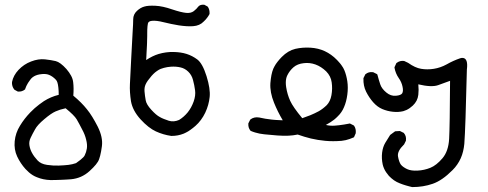

<svg xmlns="http://www.w3.org/2000/svg" viewBox="-20 -465 2040 803"><path d="M191.4 288.1Q160.6 287.1 134.8 276.4Q125.5 272.9 117.2 267.8Q108.9 262.7 101.3 256.1Q93.8 249.5 86.4 241.7Q65.4 218.3 51.8 189.5Q38.1 160.2 41.5 125.5Q44.9 90.8 63.5 61Q81.1 31.7 106.9 4.9Q115.7 -4.4 125 -12.5Q134.3 -20.5 143.8 -27.8Q153.3 -35.2 163.6 -42Q192.9 -60.5 225.6 -68.4Q225.6 -85.4 224.1 -98.6Q222.7 -111.8 220.2 -119.6Q217.8 -127.4 213.9 -131.3Q200.7 -145.5 185.1 -151.9Q170.4 -158.2 145 -153.8Q136.7 -152.3 129.6 -149.4Q122.6 -146.5 116.7 -142.1Q110.8 -137.7 106.4 -131.3Q101.1 -124.5 97.2 -118.2Q93.3 -111.8 90.3 -105.5Q87.4 -99.1 85.4 -93.3L85 -91.3L83.5 -90.3Q72.3 -81.1 56.2 -82H55.2L53.7 -82.5L41 -89.4L40 -90.3L39.6 -90.8Q36.1 -95.2 33.9 -100.1Q31.7 -105 30.8 -110.4Q29.8 -115.7 30.3 -121.6V-122.1Q35.6 -149.4 57.6 -172.9Q68.8 -184.6 81.8 -193.4Q94.7 -202.1 110.4 -208Q140.6 -219.7 168 -216.8Q194.3 -213.9 212.9 -209.5Q232.4 -204.6 257.8 -176.3Q270 -162.1 277.3 -148.4Q284.7 -134.8 286.1 -120.6Q289.1 -96.2 286.6 -64.9Q321.3 -36.1 343.3 -8.3Q355 5.9 366.2 24.2Q377.4 42.5 388.7 64.5Q411.1 109.4 406.2 146.5Q404.8 158.2 402.8 168.2Q400.9 178.2 398.9 186.3Q397 194.3 394.5 200.7Q391.1 210.9 381.1 223.1Q371.1 235.4 354.5 250.5Q337.9 265.6 318.4 274.2Q298.8 282.7 277.3 284.7Q267.1 285.6 256.3 286.1Q245.6 286.6 234.9 287.1Q224.1 287.6 213.1 287.8Q202.1 288.1 191.4 288.1ZM297.9 217.3Q308.6 210 316.4 203.6Q324.2 197.3 328.6 192.6Q333 188 334.5 184.1Q340.8 171.9 343.3 155.8Q345.7 140.1 340.3 119.1Q335.4 97.7 323.2 75.7Q311.5 52.7 300.8 34.2Q290.5 17.1 254.4 -12.2Q229.5 -6.8 212.4 1Q194.3 8.8 165.5 33.2Q136.2 57.6 126.5 76.2Q115.7 95.2 107.9 111.8Q100.6 127 103 142.6Q105.5 159.2 113.8 174.3Q122.1 189.9 137.2 206.1Q144 213.4 153.8 218Q163.6 222.7 176.8 224.6Q203.6 228.5 225.6 227.5Q248.5 226.6 266.1 224.6Q282.2 222.7 297.9 217.3Z M696.3 103.5Q662.6 98.6 631.8 84.5Q601.1 70.3 567.9 34.2Q534.7 -2.4 527.8 -41.5Q524.9 -60.5 523.7 -78.6Q522.5 -96.7 523.4 -113.8Q525.4 -147 528.8 -221.2Q532.2 -295.4 534.7 -331.1Q537.1 -366.2 537.1 -384.3Q537.1 -404.8 552.7 -419.4Q567.4 -433.1 583.5 -437.5Q599.1 -442.4 629.9 -440.9Q660.2 -439.5 699.7 -425.8Q737.8 -413.1 758.8 -411.1Q778.3 -409.2 790.5 -418.5Q803.2 -428.7 808.1 -436Q815.4 -446.3 832.5 -445.3H833.5L835 -444.8L847.7 -438L848.6 -437L849.6 -436Q857.4 -424.3 856.4 -407.7V-406.7L856 -405.8Q854 -401.9 851.6 -398.2Q849.1 -394.5 846.2 -390.6Q843.3 -386.7 839.8 -382.8Q836.4 -378.9 832 -375Q823.7 -366.2 812.5 -361.3Q801.3 -356.4 787.6 -355.5Q774.4 -354.5 759.5 -355.5Q744.6 -356.4 728 -358.9Q695.3 -364.3 664.1 -372.1Q648.9 -376 637 -377.4Q625 -378.9 615.7 -377.9Q600.6 -376.5 598.6 -366.7Q597.7 -362.3 596.9 -355.7Q596.2 -349.1 595.9 -340.6Q595.7 -332 595.7 -321.8Q595.7 -318.4 595.7 -314.5Q595.7 -310.5 595.5 -306.2Q595.2 -301.8 595.2 -296.6Q595.2 -291.5 595 -285.6Q594.7 -279.8 594.5 -273.7Q594.2 -267.6 593.8 -260.5Q593.3 -253.4 593 -246.1Q592.8 -238.8 592.3 -230.7Q591.8 -222.7 591.3 -213.9Q617.7 -231.4 643.6 -239.3Q658.7 -243.7 674.1 -245.8Q689.5 -248 705.1 -247.6Q736.3 -247.1 760.3 -239.5Q784.2 -231.9 805.2 -216.3Q827.1 -199.7 843.8 -146.5Q860.4 -93.3 856.9 -59.6Q853.5 -25.9 838.4 6.3Q830.6 22.5 820.3 36.4Q810.1 50.3 797.4 61.5Q792.5 65.9 787.4 69.8Q782.2 73.7 777.3 77.4Q772.5 81.1 767.6 84Q762.7 86.9 757.8 89.4Q752.9 91.8 748.5 93.8Q724.6 103.5 697.3 103.5H696.8ZM729 36.6Q749 24.4 765.1 4.9Q772.9 -4.9 779.1 -16.1Q785.2 -27.3 790 -40.5Q798.8 -65.9 795.9 -86.9Q793 -109.4 787.1 -130.9Q781.7 -151.4 767.3 -165.3Q752.9 -179.2 734.9 -183.1Q716.3 -187.5 694.3 -186Q687 -185.5 679.7 -184.3Q672.4 -183.1 665.5 -181.2Q658.7 -179.2 651.9 -176.8Q647.9 -175.3 644.3 -173.1Q640.6 -170.9 636.7 -168.2Q632.8 -165.5 628.9 -162.4Q625 -159.2 621.3 -155.5Q617.7 -151.9 613.8 -147.5Q604.5 -136.7 598.1 -127.7Q591.8 -118.7 588.9 -111.8Q583 -98.6 584.5 -82Q585.9 -64.5 589.4 -45.4Q592.3 -28.3 612.8 -5.9Q633.3 16.6 648.4 24.4Q655.8 28.8 665.3 32.5Q674.8 36.1 686 40Q706.5 46.4 729 36.6Z M1340.3 124Q1309.6 121.1 1280.3 114.3Q1252.4 107.4 1225.1 97.7Q1215.8 99.6 1206.3 100.8Q1196.8 102.1 1187 102.5Q1166 103.5 1140.1 101.6Q1114.7 99.6 1085.4 96.7Q1075.2 95.7 1065.7 93.8Q1056.2 91.8 1046.9 89.1Q1037.6 86.4 1028.8 82.5L1027.8 82L1026.9 80.6Q1017.6 69.3 1018.6 52.2V51.3L1019 50.3L1025.9 36.6L1026.9 35.2L1027.8 34.2Q1043.5 22.9 1063.5 26.4H1064Q1088.9 32.2 1116.7 35.2Q1124.5 36.1 1132.1 36.6Q1139.6 37.1 1147.5 37.4Q1155.3 37.6 1162.6 38.1Q1141.1 2 1126 -35.6Q1108.4 -79.1 1110.8 -117.2Q1112.3 -135.7 1115.2 -150.9Q1118.2 -166 1123 -177.7Q1125 -182.1 1127.7 -187Q1130.4 -191.9 1133.5 -196.8Q1136.7 -201.7 1140.6 -206.5Q1144.5 -211.4 1148.9 -216.6Q1153.3 -221.7 1158.2 -226.6Q1184.6 -253.4 1215.3 -260.7Q1245.6 -267.6 1278.3 -265.6Q1311 -263.7 1338.4 -251Q1352.1 -244.6 1364.7 -235.6Q1377.4 -226.6 1389.2 -214.4Q1391.1 -212.4 1393.3 -210Q1395.5 -207.5 1397.5 -205.3Q1399.4 -203.1 1401.4 -200.9Q1403.3 -198.7 1405 -196.5Q1406.7 -194.3 1408.2 -192.1Q1409.7 -189.9 1411.1 -187.7Q1412.6 -185.5 1414.1 -183.3Q1415.5 -181.2 1416.5 -179Q1417.5 -176.8 1418.5 -174.8Q1419.4 -172.9 1420.4 -170.9Q1428.7 -150.9 1432.6 -125Q1436.5 -98.6 1432.6 -69.1Q1428.7 -39.6 1418.9 -17.1Q1416.5 -11.7 1413.8 -6.3Q1411.1 -1 1407.7 3.7Q1404.3 8.3 1400.9 12.7Q1397.5 17.1 1393.1 21Q1385.7 28.8 1377.7 35.2Q1369.6 41.5 1361.8 46.4Q1352.5 52.2 1342.8 57.6Q1361.8 62 1379.9 60.5Q1388.2 60.1 1397.9 58.8Q1407.7 57.6 1418.5 55.9Q1429.2 54.2 1441.4 51.8L1443.4 51.3L1444.8 52.2L1458.5 59.1L1460 60.1L1460.9 61Q1469.7 73.7 1467.8 91.3V92.3L1467.3 93.3L1461.4 106.9L1460.4 108.9L1458.5 109.9Q1450.7 113.3 1442.6 116.2Q1434.6 119.1 1426 121.1Q1417.5 123 1408.7 124Q1372.1 127 1340.3 124ZM1277.3 17.1Q1296.4 9.3 1313.5 0Q1330.6 -9.8 1346.7 -25.4Q1354 -33.2 1358.9 -43.5Q1363.8 -53.7 1366.2 -66.9Q1371.1 -93.8 1367.2 -120.6Q1363.8 -146.5 1344.2 -166.5Q1334 -176.3 1322.8 -183.6Q1311.5 -190.9 1299.3 -195.3Q1274.9 -204.1 1249.5 -200.7Q1224.1 -197.8 1208 -184.1Q1191.4 -169.9 1181.6 -149.9Q1178.2 -143.1 1176.8 -135.5Q1175.3 -127.9 1175.3 -119.1Q1175.3 -110.4 1176.8 -100.6Q1181.6 -69.8 1193.8 -43Q1205.6 -17.1 1244.1 29.3Z M1703.6 317.4Q1697.3 315.9 1690.7 314.2Q1684.1 312.5 1677.5 310.5Q1670.9 308.6 1664.6 306.4Q1658.2 304.2 1652.3 301.8Q1639.2 296.9 1627.9 289.1Q1616.7 281.2 1606.4 270.5Q1600.1 263.2 1595 255.6Q1589.8 248 1586.2 239.7Q1582.5 231.4 1580.6 223.1Q1575.2 197.8 1578.1 173.3Q1581.1 149.4 1591.3 132.3Q1600.6 116.2 1611.3 100.1L1611.8 99.6L1612.8 98.6L1631.3 85L1632.8 84H1634.3L1650.9 83H1652.3L1653.8 83.5L1667.5 90.3L1668.9 90.8L1669.4 91.8Q1680.2 104.5 1677.7 122.6V124L1677.2 124.5L1670.4 138.2L1669.9 139.2L1668.9 140.1Q1641.1 167 1644.5 189Q1646.5 200.7 1649.7 209.5Q1652.8 218.3 1656.7 223.6Q1661.1 229 1667.7 233.6Q1674.3 238.3 1682.6 242.2Q1699.2 250 1726.6 248.5Q1754.4 247.1 1779.8 236.8Q1805.2 226.6 1830.6 196.8Q1855.5 167.5 1858.4 115.7Q1861.3 63.5 1862.3 -127Q1836.9 -117.2 1812.5 -108.9Q1784.7 -99.1 1729.5 -112.3Q1731.9 -88.9 1729.5 -68.4Q1728 -55.2 1722.2 -43.9Q1716.3 -32.7 1706.5 -23.4Q1700.2 -17.6 1693.6 -12.9Q1687 -8.3 1680.2 -5.1Q1673.3 -2 1666.5 0Q1646 4.9 1623 2.4Q1600.1 0 1579.1 -8.8Q1558.1 -17.6 1540.5 -37.6Q1523.4 -57.1 1511.2 -81.5Q1499 -106 1500 -136.7V-138.2L1500.5 -139.2L1507.3 -152.8L1507.8 -154.3L1508.8 -154.8Q1521.5 -165.5 1539.6 -163.1H1541L1541.5 -162.6L1555.2 -155.8L1557.6 -154.3L1558.6 -151.9Q1564 -131.3 1570.3 -112.3Q1576.2 -94.2 1595.7 -78.1Q1614.3 -62.5 1635.7 -64.5Q1646.5 -65.4 1653.1 -68.1Q1659.7 -70.8 1662.1 -74.7Q1667.5 -84 1663.6 -102.1Q1659.7 -121.6 1647.5 -138.7Q1634.3 -157.7 1629.9 -181.6V-183.6L1630.4 -185.1L1637.2 -199.7L1637.7 -201.2L1639.2 -202.1Q1652.8 -212.4 1669.9 -210H1670.4L1671.4 -209.5L1686 -202.6L1686.5 -202.1H1687Q1716.3 -181.2 1741.2 -177.2Q1766.6 -172.9 1794.4 -177.2Q1822.3 -181.6 1848.1 -195.8Q1875.5 -211.4 1904.3 -221.2Q1911.1 -223.6 1916.5 -222.7Q1938.5 -219.7 1932.6 -174.3Q1926.8 73.7 1921.9 136.7Q1920.4 152.8 1916.7 168Q1913.1 183.1 1907 196.8Q1900.9 210.4 1892.3 222.9Q1883.8 235.4 1873 246.1Q1829.6 290 1789.6 303.7Q1750 317.4 1705.1 317.4H1704.6Z"/></svg>

Font: NaikaiFont
Style: SemiBold
Weight: 600
Version: Version 1.89